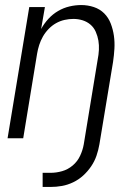

<svg xmlns="http://www.w3.org/2000/svg" viewBox="-20 -548 540 761"><path d="M180 193H149V137H180Q203 137 226 130.5Q249 124 268 108Q287 92 297.5 69.5Q308 47 312 24L367 -311Q371 -331 372 -350Q373 -369 370 -387Q367 -405 359.5 -422Q352 -439 338.5 -450.5Q325 -462 307.5 -467.5Q290 -473 271 -473Q253 -473 235.5 -469Q218 -465 202 -456Q186 -447 172.5 -433Q159 -419 150 -403Q141 -387 135.5 -370Q130 -353 127 -335L72 0H10L96 -520H158L143 -433Q155 -455 172 -473.5Q189 -492 210.5 -504.5Q232 -517 255.5 -522.5Q279 -528 302 -528Q328 -528 352 -520Q376 -512 393 -495Q410 -478 419 -454.5Q428 -431 431.5 -406Q435 -381 433.5 -355Q432 -329 428 -302L374 24Q370 47 362.5 69Q355 91 341.5 111Q328 131 310 147.5Q292 164 270 174.5Q248 185 225.5 189Q203 193 180 193Z"/></svg>

Font: Iosevka Curly Light
Style: Italic
Weight: 300
Italic angle: -9°
Monospace: yes
Designer: Belleve Invis
Foundry: Belleve Invis
Version: Version 22.1.2; ttfautohint (v1.8.4)